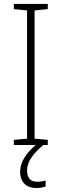

<svg xmlns="http://www.w3.org/2000/svg" viewBox="-20 -734 312 972"><path d="M117 129C117 82 151 41 199 0H222V-26L155 -32V-681L222 -688V-714H50V-688L117 -681V-32L50 -26V0H161C110 43 82 88 82 135C82 189 114 218 164 218C184 218 200 214 211 210V180C202 183 185 186 168 186C134 186 117 167 117 129Z"/></svg>

Font: Noto Sans Thai SemCond ExtLt
Style: Regular
Weight: 200
Width: 4
Designer: Monotype Design Team
Foundry: Monotype Imaging Inc.
Version: Version 2.002